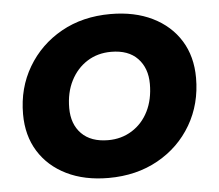

<svg xmlns="http://www.w3.org/2000/svg" viewBox="-45 -595 743 652"><g transform="rotate(-5 327.0 -269.0)"><path d="M300 8Q218 8 157 -22Q96 -52 62.5 -106Q29 -160 29 -233Q29 -322 71 -393Q113 -464 186 -505Q259 -546 354 -546Q436 -546 497 -516Q558 -486 591.5 -432Q625 -378 625 -305Q625 -216 583.5 -145Q542 -74 468.5 -33Q395 8 300 8ZM310 -120Q355 -120 391 -142.5Q427 -165 447 -205Q467 -245 467 -298Q467 -352 435.5 -385Q404 -418 345 -418Q299 -418 263.5 -395.5Q228 -373 207.5 -333Q187 -293 187 -240Q187 -185 219 -152.5Q251 -120 310 -120Z"/></g></svg>

Font: Montserrat
Style: Bold Italic
Weight: 700
Italic angle: -11.3°
Designer: Julieta Ulanovsky
Foundry: Julieta Ulanovsky
Version: Version 9.000; ttfautohint (v1.8.4.7-5d5b)